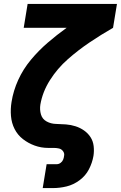

<svg xmlns="http://www.w3.org/2000/svg" viewBox="-20 -755 617 980"><path d="M198 205H250Q285 205 320 196.5Q355 188 386 165Q417 142 434 109Q451 76 457 41Q461 16 458 -9.5Q455 -35 442 -55Q429 -75 409 -89Q389 -103 365.5 -110.5Q342 -118 316.5 -120Q291 -122 265.5 -122.5Q240 -123 218 -135Q196 -147 189 -171Q182 -195 186 -221Q197 -286 235 -346Q273 -406 326.5 -453Q380 -500 438 -539Q496 -578 557 -613L577 -735H121L101 -613H320Q270 -577 223.5 -537Q177 -497 137.5 -449.5Q98 -402 73 -347Q48 -292 39 -235Q33 -199 36 -163Q39 -127 54.5 -96.5Q70 -66 97 -45Q124 -24 157 -12Q190 0 226 0Q233 0 240.5 0Q248 0 255 0Q269 0 281.5 3Q294 6 302 17Q310 28 307 41Q306 51 302 60.5Q298 70 289 76.5Q280 83 270 83H218Z"/></svg>

Font: Iosevka Sparkle Heavy
Style: Italic
Weight: 900
Italic angle: -9°
Designer: Belleve Invis
Foundry: Belleve Invis
Version: Version 4.5.0; ttfautohint (v1.8.3)